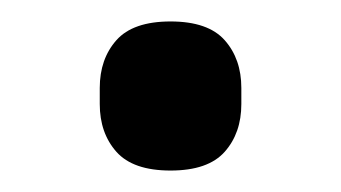

<svg xmlns="http://www.w3.org/2000/svg" viewBox="-20 -147 318 179"><path d="M139 12Q104 12 88.5 -5.5Q73 -23 73 -50V-65Q73 -92 88.5 -109.5Q104 -127 139 -127Q174 -127 189.5 -109.5Q205 -92 205 -65V-50Q205 -23 189.5 -5.5Q174 12 139 12Z"/></svg>

Font: IBM Plex Sans Devanagari Text
Style: Regular
Weight: 450
Designer: Mike Abbink, Paul van der Laan, Pieter van Rosmalen, Erin McLaughlin
Foundry: Bold Monday
Version: Version 1.1